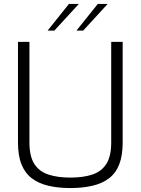

<svg xmlns="http://www.w3.org/2000/svg" viewBox="-20 -946 713 972"><path d="M336 6Q275 6 225.5 -5.5Q176 -17 141.5 -43Q107 -69 89 -113.5Q71 -158 71 -225V-734H129V-225Q129 -155 153.5 -116.5Q178 -78 224.5 -62.5Q271 -47 336 -47Q402 -47 448 -62.5Q494 -78 518.5 -116.5Q543 -155 543 -225V-734H601V-225Q601 -158 583.5 -113.5Q566 -69 531.5 -43Q497 -17 447.5 -5.5Q398 6 336 6ZM367 -791 475 -926H525L401 -791ZM221 -791 329 -926H379L255 -791Z"/></svg>

Font: Exo Thin Light
Style: Regular
Weight: 300
Version: Version 2.000